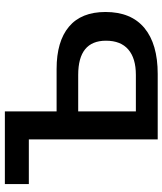

<svg xmlns="http://www.w3.org/2000/svg" viewBox="42 -726 684 809"><g transform="rotate(-90 384.5 -322.0)"><path d="M738 -220Q738 -112 670.5 -56Q603 0 477 0H201V-543H13V-644H319V-426H498Q614 -426 676 -374Q738 -322 738 -220ZM617 -218Q617 -335 473 -335H319V-92H473Q543 -92 580 -124Q617 -156 617 -218Z"/></g></svg>

Font: Montserrat Ace
Style: Bold
Weight: 600
Designer: Julieta Ulanovsky
Foundry: Julieta Ulanovsky
Version: Version 1